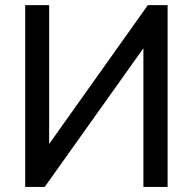

<svg xmlns="http://www.w3.org/2000/svg" viewBox="-20 -739 762 759"><path d="M156.7 0 546.9 -548.3V0H642.6V-718.8H564.5L174.3 -169.9V-718.8H79.6V0Z"/></svg>

Font: Winston
Style: Regular
Weight: 400
Designer: Vernon Adams, Kim Jin-seong, David Berlow, Cristiano Sobral
Foundry: The Winston Project Authors
Version: Version 3.004